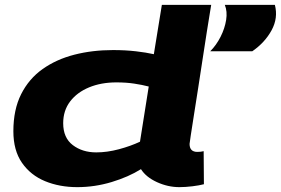

<svg xmlns="http://www.w3.org/2000/svg" viewBox="-20 -760 1156 790"><path d="M718 10Q671 10 626 -10.5Q581 -31 560 -64Q509 -32 439.5 -11Q370 10 298 10Q225 10 165.5 -14.5Q106 -39 70.5 -90Q35 -141 35 -220Q35 -309 67 -372.5Q99 -436 155.5 -476Q212 -516 286 -535Q360 -554 445 -554Q496 -554 539 -549Q582 -544 613 -537L646 -740H849Q849 -740 844 -709.5Q839 -679 831 -629Q823 -579 814 -519Q805 -459 795.5 -398.5Q786 -338 778 -287Q770 -236 765 -203.5Q760 -171 760 -168Q760 -135 792 -135Q807 -135 818 -138L819 -2Q800 3 771.5 6.5Q743 10 718 10ZM376 -133Q421 -133 469.5 -146Q518 -159 556 -177L592 -404Q565 -411 532 -416Q499 -421 459 -421Q396 -421 346.5 -400.5Q297 -380 268.5 -342.5Q240 -305 240 -253Q240 -193 279.5 -163Q319 -133 376 -133ZM845 -549Q870 -574 887.5 -608.5Q905 -643 910.5 -678Q916 -713 905 -740H1111Q1125 -686 1097.5 -635.5Q1070 -585 1018 -549Z"/></svg>

Font: Georama ExtraExtended
Style: Bold Italic
Weight: 700
Width: 8
Italic angle: -9°
Designer: Jean-Baptiste Levee
Foundry: Production Type
Version: Version 1.000